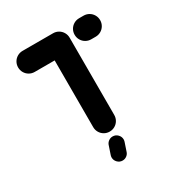

<svg xmlns="http://www.w3.org/2000/svg" viewBox="-160 -626 816 877"><g transform="rotate(-30 248.0 -187.5)"><path d="M303.3 -461.5V-55.6Q303.3 -40.4 295.9 -27.6Q288.5 -14.8 275.7 -7.4Q263 0 247.8 0Q232.6 0 219.8 -7.4Q207 -14.8 199.6 -27.6Q192.2 -40.4 192.2 -55.6V-461.5ZM31.5 -463Q31.5 -478.1 38.9 -490.9Q46.3 -503.7 59.1 -511.1Q71.9 -518.5 87 -518.5H247.8Q263 -518.5 275.7 -511.1Q288.5 -503.7 295.9 -490.9Q303.3 -478.1 303.3 -463Q303.3 -447.8 295.9 -435Q288.5 -422.2 275.7 -414.8Q263 -407.4 247.8 -407.4H87Q71.9 -407.4 59.1 -414.8Q46.3 -422.2 38.9 -435Q31.5 -447.8 31.5 -463ZM329.6 -463Q329.6 -478.1 337 -490.9Q344.4 -503.7 357.2 -511.1Q370 -518.5 385.2 -518.5H408.5Q423.7 -518.5 436.5 -511.1Q449.3 -503.7 456.7 -490.9Q464.1 -478.1 464.1 -463Q464.1 -447.8 456.7 -435Q449.3 -422.2 436.5 -414.8Q423.7 -407.4 408.5 -407.4H385.2Q370 -407.4 357.2 -414.8Q344.4 -422.2 337 -435Q329.6 -447.8 329.6 -463ZM195.6 106.7Q195.6 102.2 197.4 95.9L212.2 51.9Q215.6 40.4 225.4 33Q235.2 25.6 247.4 25.6Q263 25.6 273.9 36.7Q284.8 47.8 284.8 63Q284.8 67.4 283 73.7L268.1 117.8Q264.8 129.3 255 136.7Q245.2 144.1 233 144.1Q217.4 144.1 206.5 133Q195.6 121.9 195.6 106.7Z"/></g></svg>

Font: 26F Galaxy Sans Black
Style: Regular
Weight: 900
Designer: C₂₉H₂₅N₃O₅
Version: Version 1.100